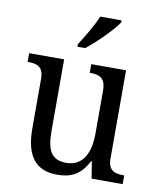

<svg xmlns="http://www.w3.org/2000/svg" viewBox="-86 -834 761 913"><g transform="rotate(10 294.5 -378.0)"><path d="M242 -619V-606H279C330 -645 404 -721 427 -756V-766H324C305 -721 270 -662 242 -619ZM252 10C313 10 363 -8 400 -81H404L417 0H567V-42H564C524 -42 489 -50 489 -109V-536H321V-494H324C365 -494 398 -485 398 -422V-216C398 -118 364 -53 284 -53C211 -53 190 -101 190 -190V-536H21V-494H24C65 -494 98 -485 98 -427V-186C98 -49 152 10 252 10Z"/></g></svg>

Font: Noto Serif Sinhala SemiCondensed
Style: Regular
Weight: 400
Width: 4
Designer: Jelle Bosma - Monotype Design Team
Foundry: Monotype Imaging Inc.
Version: Version 2.007